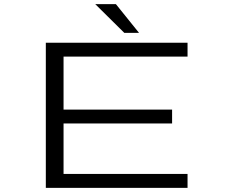

<svg xmlns="http://www.w3.org/2000/svg" viewBox="-20 -906 1090 926"><path d="M650.5 -747.5H579.5L439.5 -886H539ZM884.5 -633H286.5V-377.5H810V-310.5H286.5V-67H884.5V0H201V-700H884.5Z"/></svg>

Font: League Mono Extended Light
Style: Regular
Weight: 300
Width: 9
Designer: Tyler Finck
Foundry: The League of Moveable Type / Tyler Finck
Version: Version 2.210